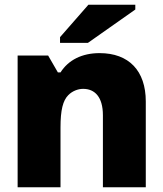

<svg xmlns="http://www.w3.org/2000/svg" viewBox="-20 -786 684 806"><path d="M412 0H592V-360C592 -489 521 -563 398 -563C324 -563 267 -534 234 -482H223L182 -553H54V0H234V-251C234 -324 244 -364 267 -387C283 -403 306 -413 329 -413C378 -413 412 -379 412 -302ZM232 -630V-606H349L548 -746V-766H351Z"/></svg>

Font: Frost ExtraBold
Style: Regular
Weight: 800
Designer: Lee Frost
Foundry: Lee Frost for Ice Communication Norge AS
Version: Version 2.011;hotconv 1.0.107;makeotfexe 2.5.65593